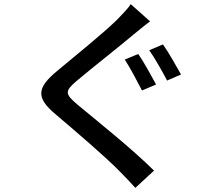

<svg xmlns="http://www.w3.org/2000/svg" viewBox="-20 -833 1040 925"><path d="M646 -573 581 -546C607 -507 643 -438 664 -397L732 -426C712 -463 672 -536 646 -573ZM765 -619 699 -591C726 -553 763 -487 785 -445L852 -474C831 -512 791 -583 765 -619ZM703 -730 610 -813C597 -792 567 -762 544 -738C476 -671 331 -555 255 -491C160 -412 150 -364 247 -283C339 -205 489 -77 555 -9C581 17 608 45 632 72L722 -11C618 -115 436 -260 352 -330C292 -381 292 -394 349 -443C420 -503 559 -612 625 -668C645 -684 677 -711 703 -730Z"/></svg>

Font: Noto Sans HK Medium
Style: Regular
Weight: 500
Designer: Ryoko NISHIZUKA 西塚涼子 (kana, bopomofo & ideographs); Paul D. Hunt (Latin, Greek & Cyrillic); Sandoll Communications 산돌커뮤니
Foundry: Adobe
Version: Version 2.002;hotconv 1.0.116;makeotfexe 2.5.65601